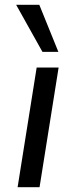

<svg xmlns="http://www.w3.org/2000/svg" viewBox="-20 -776 316 796"><path d="M53 0 132 -496H223L144 0ZM156 -561 47 -756H143L222 -561Z"/></svg>

Font: Nunito Sans 7pt
Style: Italic
Weight: 400
Italic angle: -9°
Designer: Vernon Adams
Foundry: Vernon Adams
Version: Version 3.101;gftools[0.9.27]